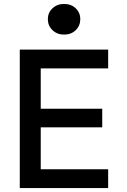

<svg xmlns="http://www.w3.org/2000/svg" viewBox="-20 -951 640 971"><path d="M80 0V-700H527V-605H186V-401H497V-307H186V-95H527V0ZM304 -776Q269 -776 245.5 -798.5Q222 -821 222 -854Q222 -887 245.5 -909Q269 -931 304 -931Q340 -931 363 -909Q386 -887 386 -854Q386 -821 363 -798.5Q340 -776 304 -776Z"/></svg>

Font: DM Mono Medium
Style: Regular
Weight: 500
Designer: Colophon Foundry
Foundry: Colophon Foundry
Version: Version 1.000; ttfautohint (v1.8.2.53-6de2)